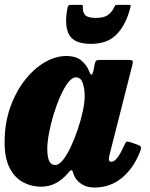

<svg xmlns="http://www.w3.org/2000/svg" viewBox="-24 -774 635 814"><path d="M568.5 -128Q541 -59 491.8 -19Q442.5 21 376.5 21Q343 21 321 6Q299 -9 290 -30Q288 -36 286.8 -39.5Q285.5 -43 284.5 -46.5Q280.5 -54 276.5 -52Q272.5 -50 263.5 -39.5Q243 -14.5 214.5 1.5Q186 17.5 150 17.5Q108.5 17.5 73.5 -1.5Q38.5 -20.5 17 -61.8Q-4.5 -103 -4.5 -170Q-4.5 -250.5 19 -317.5Q42.5 -384.5 80.8 -433.5Q119 -482.5 165 -509.5Q211 -536.5 256 -536.5Q299.5 -536.5 322.2 -516.5Q345 -496.5 354.5 -470.5Q358.5 -458.5 363.2 -457.5Q368 -456.5 372.5 -476.5L378 -505Q380 -513 383.8 -516.5Q387.5 -520 399.5 -520H518.5Q535.5 -520 538 -515.8Q540.5 -511.5 537 -498L441.5 -122Q440 -117.5 438.8 -110.8Q437.5 -104 437.5 -100.5Q437.5 -88 448.5 -88Q460 -88 473.2 -104.8Q486.5 -121.5 503 -158.5Q508.5 -171 512.5 -173Q516.5 -175 530.5 -170.5L560.5 -160Q572 -155.5 573.8 -149.8Q575.5 -144 568.5 -128ZM335 -366Q335 -397.5 326.8 -421.8Q318.5 -446 298 -446Q281.5 -446 264.5 -423.8Q247.5 -401.5 231.8 -366Q216 -330.5 203.5 -289.5Q191 -248.5 183.8 -210Q176.5 -171.5 176.5 -144Q176.5 -109.5 184.2 -92Q192 -74.5 211 -74.5Q226 -74.5 243 -95.8Q260 -117 276.2 -151.5Q292.5 -186 305.8 -225.8Q319 -265.5 327 -302.5Q335 -339.5 335 -366ZM362.5 -588Q287.5 -588 267.5 -629.5Q247.5 -671 263 -744Q265 -753.5 276.5 -753.5H320Q328 -753.5 327.5 -745.5Q325.5 -725.5 335.8 -711.8Q346 -698 382.5 -698Q417 -698 433.2 -710.2Q449.5 -722.5 458 -739Q461.5 -746 463.5 -749.8Q465.5 -753.5 474.5 -753.5H521Q529 -753.5 529.8 -751.2Q530.5 -749 528.5 -741.5Q510.5 -670 471.2 -629Q432 -588 362.5 -588Z"/></svg>

Font: Besley* Narrow Heavy
Style: Italic
Weight: 800
Width: 4
Italic angle: -13°
Designer: Owen Earl
Foundry: indestructible type*
Version: Version 3.000; ttfautohint (v1.8.3)